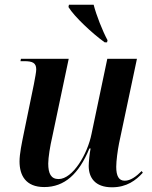

<svg xmlns="http://www.w3.org/2000/svg" viewBox="-20 -786 647 816"><path d="M425 -606H435L437 -615C416 -654 389 -722 378 -766H273L271 -756C296 -715 372 -644 425 -606ZM456 10C519 10 558 -20 587 -52L582 -59C559 -36 535 -18 510 -18C485 -18 474 -38 474 -77C474 -102 480 -147 486 -177L562 -536H436L369 -217C352 -131 289 -25 229 -25C197 -25 185 -48 185 -91C185 -116 193 -166 202 -204L272 -536H69L67 -526H83C118 -526 134 -519 134 -491C134 -480 129 -455 124 -428L80 -214C73 -179 63 -133 63 -100C63 -41 89 9 168 9C254 9 315 -46 360 -155H365C361 -136 357 -97 357 -81C357 -32 383 10 456 10Z"/></svg>

Font: Noto Serif Display SemiCondensed SemiBold
Style: Italic
Weight: 600
Width: 4
Italic angle: -12°
Designer: Monotype Design Team
Foundry: Monotype Imaging Inc.
Version: Version 2.009